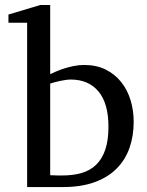

<svg xmlns="http://www.w3.org/2000/svg" viewBox="-20 -757 595 777"><path d="M521 -264.2Q521 -207.5 504.4 -159.4Q487.8 -111.3 452.9 -75.7Q418 -40 363.5 -20Q309.1 0 233.9 0H89.8V-665H14.2V-698.2L143.1 -736.8H183.1V-457Q191.9 -460.9 206.1 -467.3Q220.2 -473.6 238.5 -479.5Q256.8 -485.4 277.8 -489.7Q298.8 -494.1 320.8 -494.1Q370.1 -494.1 407.5 -475.6Q444.8 -457 470.2 -425.3Q495.6 -393.6 508.3 -351.8Q521 -310.1 521 -264.2ZM418.9 -244.1Q418.9 -338.4 378.7 -386.7Q338.4 -435.1 266.1 -435.1Q257.8 -435.1 246.6 -433.6Q235.4 -432.1 223.9 -429.7Q212.4 -427.2 201.4 -424.3Q190.4 -421.4 183.1 -418.9V-47.9Q191.4 -47.4 200.2 -47.4Q207.5 -46.9 215.8 -46.9H231.9Q276.4 -46.9 311 -57.1Q345.7 -67.4 369.6 -90.8Q393.6 -114.3 406.2 -151.9Q418.9 -189.5 418.9 -244.1Z"/></svg>

Font: Charis SIL
Style: Regular
Weight: 400
Foundry: SIL International
Version: Version 4.112